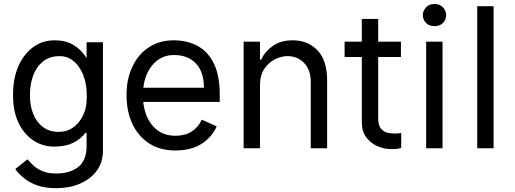

<svg xmlns="http://www.w3.org/2000/svg" viewBox="-20 -759 2637 983"><path d="M46.9 -267V-277Q46.9 -357.2 73.9 -419.4Q100.9 -481.5 148.8 -517Q196.7 -552.6 259.9 -552.6Q318.5 -552.6 358.3 -527.5Q398.1 -502.5 423.3 -461.3V-542.6H507.1V11.4Q507.1 72.4 475 115.6Q442.8 158.7 388.7 181.6Q334.5 204.5 268.5 204.5Q211.6 204.5 171 190.2Q130.3 175.8 102.8 153.2Q75.3 130.7 58.2 106.5L120.7 56.8Q130.7 68.2 147.9 85.4Q165.1 102.6 194.1 115.9Q223 129.3 268.5 129.3Q336.6 129.3 379.4 96.8Q422.2 64.3 423.3 -7.1V-76.7L418 -79.5Q392.8 -46.5 353.9 -27.5Q315 -8.5 258.5 -8.5Q196.7 -8.5 149 -41.2Q101.2 -73.9 74 -132.1Q46.9 -190.3 46.9 -267ZM133.5 -277V-267Q133.5 -215.9 150.6 -174.4Q167.6 -132.8 200.3 -108.3Q233 -83.8 279.8 -83.8Q321.7 -83.8 351 -104Q380.3 -124.3 397.2 -153.4Q414.1 -182.5 419 -208.8Q424.4 -232.2 424.4 -267.4Q424.4 -302.6 419 -328.1Q416.2 -348 407 -372.5Q397.7 -397 381.6 -419.6Q365.4 -442.1 341.4 -456.9Q317.5 -471.6 285.5 -471.6Q233.7 -471.6 199.9 -444.2Q166.2 -416.9 149.9 -372.5Q133.5 -328.1 133.5 -277Z M877.8 11.4Q799.7 11.4 743.8 -24.7Q687.9 -60.7 657.8 -124.8Q627.8 -188.9 627.8 -272.7Q627.8 -354.4 657.7 -417.6Q687.5 -480.8 741.8 -516.7Q796.2 -552.6 869.3 -552.6Q937.5 -552.6 990.8 -524.3Q1044 -496.1 1074.6 -434.5Q1105.1 -372.9 1105.1 -272.7V-237.2H713.4Q721.6 -159.1 764.7 -111.5Q807.9 -63.9 877.8 -63.9Q927.9 -63.9 961.8 -85.9Q995.7 -108 1012.8 -146.3L1089.5 -112.2Q1066.1 -57.9 1013 -23.3Q959.9 11.4 877.8 11.4ZM870.7 -477.3Q806.8 -477.3 764.7 -430.8Q722.7 -384.2 713.8 -309.7H1024.1Q1024.1 -390.6 983.1 -433.9Q942.1 -477.3 870.7 -477.3Z M1311.1 -322.4V0H1227.3V-545.5H1311.1V-453.1H1316.8Q1335.9 -494.7 1376.4 -523.6Q1416.9 -552.6 1478.7 -552.6Q1555.4 -552.6 1605.1 -501.8Q1654.8 -451 1654.8 -346.6V0H1571V-340.9Q1571 -400.6 1537.5 -436.1Q1503.9 -471.6 1451.7 -471.6Q1420.5 -471.6 1388 -455.6Q1355.5 -439.6 1333.3 -406.6Q1311.1 -373.6 1311.1 -322.4Z M2032.7 -545.5V-467.3H1916.2V-156.2Q1916.2 -116.5 1930.9 -99.6Q1945.7 -82.7 1965.7 -79Q1985.8 -75.3 2001.4 -75.3Q2012.1 -75.3 2017.8 -76.2Q2023.4 -77.1 2034.1 -78.1V-1.4Q2023.4 1.8 2014.6 3Q2005.7 4.3 1980.1 4.3Q1947.4 4.3 1913.2 -10.3Q1878.9 -24.9 1855.6 -55.4Q1832.4 -85.9 1832.4 -133.5V-467.3H1744.3V-545.5H1832.4V-661.9H1916.2V-545.5Z M2144.9 -681.8Q2144.9 -703.1 2160.9 -720.9Q2176.8 -738.6 2204.5 -738.6Q2232.2 -738.6 2248.2 -720.9Q2264.2 -703.1 2264.2 -681.8Q2264.2 -658.4 2248.2 -641.7Q2232.2 -625 2204.5 -625Q2176.8 -625 2160.9 -641.7Q2144.9 -658.4 2144.9 -681.8ZM2245.7 -545.5V0H2161.9V-545.5Z M2507.1 -727.3V0H2423.3V-727.3Z"/></svg>

Font: Interface
Style: Regular
Weight: 400
Designer: Rasmus Andersson
Foundry: rsms
Version: Version 1.8